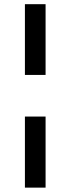

<svg xmlns="http://www.w3.org/2000/svg" viewBox="-20 -747 332 904"><path d="M194.6 -727.3V-394.2H97.3V-727.3ZM97.3 -198.2H194.6V136.4H97.3Z"/></svg>

Font: TID UI Medium
Style: Regular
Weight: 500
Designer: The TID Project Authors
Foundry: Bakken & Bæck
Version: Version 1.001;hotconv 1.0.109;makeotfexe 2.5.65596